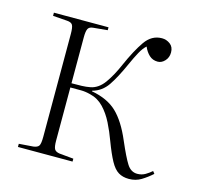

<svg xmlns="http://www.w3.org/2000/svg" viewBox="-84 -608 720 703"><g transform="rotate(15 276.5 -256.5)"><path d="M462 8Q439 8 422.5 -2Q406 -12 392 -37.5Q378 -63 361 -108Q349 -141 333.5 -172Q318 -203 296.5 -225.5Q275 -248 245 -255Q226 -260 209 -260Q192 -260 169 -260V-59Q169 -35 174 -26.5Q179 -18 194 -16L247 -11V0H40V-12L94 -16Q110 -18 115 -26Q120 -34 120 -60V-449Q120 -475 115 -483.5Q110 -492 94 -493L40 -497V-509H247V-498L194 -493Q179 -492 174 -483Q169 -474 169 -450V-276Q192 -276 208 -276.5Q224 -277 240 -280Q270 -286 291.5 -316Q313 -346 332 -390Q358 -449 383 -485Q408 -521 447 -521Q464 -521 478 -510.5Q492 -500 492 -479Q492 -460 480 -447Q468 -434 453 -434Q434 -434 421 -446Q408 -458 400 -477Q388 -467 376.5 -446Q365 -425 353 -398Q328 -342 306.5 -310.5Q285 -279 249 -269V-267Q310 -256 345 -222.5Q380 -189 408 -123Q433 -65 448 -41.5Q463 -18 487 -18Q504 -18 517.5 -26Q531 -34 541 -43L548 -34Q529 -17 508.5 -4.5Q488 8 462 8Z"/></g></svg>

Font: Literata 72pt ExtraLight
Style: Regular
Weight: 200
Designer: Latin by Veronika Burian and Jose Scaglione. Greek by Irene Vlachou. Cyrillic by Vera Evstafieva.
Foundry: TypeTogether
Version: Version 3.002